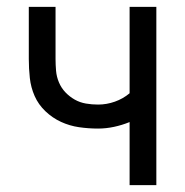

<svg xmlns="http://www.w3.org/2000/svg" viewBox="-20 -540 540 560"><path d="M358 0V-184Q336 -175 312.5 -170Q289 -165 266 -165Q238 -165 210.5 -169Q183 -173 158 -184.5Q133 -196 112.5 -215.5Q92 -235 81 -260Q70 -285 67 -312.5Q64 -340 64 -368V-520H142V-368Q142 -351 143.5 -333.5Q145 -316 152 -299.5Q159 -283 171 -270.5Q183 -258 198 -249.5Q213 -241 230.5 -238Q248 -235 266 -235Q291 -235 315 -243.5Q339 -252 358 -268V-520H436V0Z"/></svg>

Font: Iosevka srxl
Style: Regular
Weight: 400
Monospace: yes
Designer: Belleve Invis
Foundry: Belleve Invis
Version: Version 33.0.1; ttfautohint (v1.8.3)